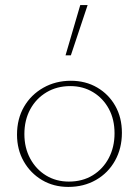

<svg xmlns="http://www.w3.org/2000/svg" viewBox="-20 -731 547 756"><path d="M249 5Q191 5 145.5 -22Q100 -49 73.5 -95.5Q47 -142 47 -201Q47 -263 74.5 -310.5Q102 -358 150.5 -385.5Q199 -413 259 -413Q317 -413 362.5 -386.5Q408 -360 434 -314Q460 -268 460 -208Q460 -147 433 -98.5Q406 -50 358 -22.5Q310 5 249 5ZM251 -16Q305 -16 345.5 -41Q386 -66 408.5 -109Q431 -152 431 -206Q431 -261 408.5 -302.5Q386 -344 346.5 -368Q307 -392 257 -392Q204 -392 163 -367.5Q122 -343 99 -300.5Q76 -258 76 -203Q76 -149 99 -106.5Q122 -64 161.5 -40Q201 -16 251 -16ZM238 -513 296 -711H325L259 -513Z"/></svg>

Font: Ysabeau Office Thin
Style: Regular
Weight: 250
Designer: Christian Thalmann (Catharsis Fonts)
Version: Version 2.001;gftools[0.9.30]; featfreeze: tnum,lnum,ss02